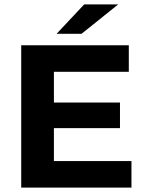

<svg xmlns="http://www.w3.org/2000/svg" viewBox="-20 -849 657 869"><path d="M575 -120V0H76V-644H563V-524H224V-385H523V-269H224V-120ZM361 -829H515L349 -696H236Z"/></svg>

Font: Montserrat Ace
Style: Bold
Weight: 700
Designer: Julieta Ulanovsky
Foundry: Julieta Ulanovsky
Version: Version 1